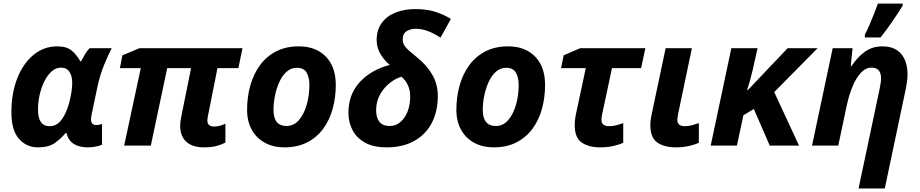

<svg xmlns="http://www.w3.org/2000/svg" viewBox="-20 -816 5157 1076"><path d="M192.9 9.8Q128.4 9.8 86.2 -38.1Q43.9 -85.9 43.9 -188Q43.9 -293 76.4 -376.2Q108.9 -459.5 167 -507.8Q225.1 -556.2 300.8 -556.2Q353.5 -556.2 382.1 -532.2Q410.6 -508.3 430.2 -472.2H434.1Q442.4 -488.8 455.3 -510.5Q468.3 -532.2 481.9 -545.9H606Q588.9 -513.7 564.5 -454.8Q540 -396 525.9 -329.1L493.2 -172.9Q490.2 -158.2 490.2 -147Q490.2 -115.2 520 -115.2Q527.3 -115.2 536.6 -117.2Q545.9 -119.1 551.8 -121.1V-4.9Q541 0 519.8 4.9Q498.5 9.8 471.2 9.8Q425.3 9.8 394.3 -9Q363.3 -27.8 352.1 -70.8H348.1Q321.3 -38.6 286.9 -14.4Q252.4 9.8 192.9 9.8ZM257.8 -108.9Q298.3 -108.9 324.7 -144.5Q351.1 -180.2 366.2 -234.9Q373.5 -261.2 379.2 -293Q384.8 -324.7 384.8 -351.1Q384.8 -390.1 369.1 -413.6Q353.5 -437 321.8 -437Q293 -437 269.3 -415.8Q245.6 -394.5 228.5 -359.9Q211.4 -325.2 202.1 -283.9Q192.9 -242.7 192.9 -202.1Q192.9 -108.9 257.8 -108.9Z M1122.1 9.8Q1058.6 9.8 1024.2 -21.5Q989.7 -52.7 989.7 -111.8Q989.7 -124.5 991.9 -138.9Q994.1 -153.3 997.1 -168.9L1050.8 -434.1H917L825.2 0H675.8L769 -434.1H651.9L666 -505.9L761.7 -545.9H1338.9L1315.9 -434.1H1198.7L1146 -169.9Q1144.5 -162.6 1143.3 -155Q1142.1 -147.5 1142.1 -142.1Q1142.1 -106.9 1179.2 -106.9Q1196.3 -106.9 1211.9 -111.1Q1227.5 -115.2 1243.2 -123V-17.1Q1222.7 -5.9 1193.8 2Q1165 9.8 1122.1 9.8Z M1573.7 9.8Q1512.2 9.8 1465.1 -15.6Q1418 -41 1391.4 -88.1Q1364.7 -135.3 1364.7 -200.2Q1364.7 -272.5 1382.8 -336.9Q1400.9 -401.4 1437 -450.7Q1473.1 -500 1527.6 -528.1Q1582 -556.2 1654.8 -556.2Q1750 -556.2 1805.9 -499Q1861.8 -441.9 1861.8 -339.8Q1861.8 -270.5 1844.7 -207.5Q1827.6 -144.5 1792.2 -95.7Q1756.8 -46.9 1702.4 -18.6Q1647.9 9.8 1573.7 9.8ZM1585.9 -109.9Q1626.5 -109.9 1655 -142.8Q1683.6 -175.8 1698.7 -228.5Q1713.9 -281.2 1713.9 -339.8Q1713.9 -381.3 1698.5 -408.7Q1683.1 -436 1644 -436Q1610.4 -436 1585.7 -413.6Q1561 -391.1 1544.9 -355.2Q1528.8 -319.3 1520.8 -278.3Q1512.7 -237.3 1512.7 -200.2Q1512.7 -109.9 1585.9 -109.9Z M2147 9.8Q2070.8 9.8 2023.7 -17.6Q1976.6 -44.9 1954.6 -88.9Q1932.6 -132.8 1932.6 -182.1Q1932.6 -288.1 1997.1 -356.9Q2061.5 -425.8 2164.6 -452.1Q2132.3 -479 2111.6 -514.2Q2090.8 -549.3 2090.8 -590.8Q2090.8 -649.4 2119.9 -688.2Q2148.9 -727.1 2198 -746.1Q2247.1 -765.1 2307.6 -765.1Q2370.1 -765.1 2417.5 -750.5Q2464.8 -735.8 2506.8 -710L2448.7 -605Q2413.1 -628.4 2378.7 -641.6Q2344.2 -654.8 2308.6 -654.8Q2280.3 -654.8 2258.5 -640.9Q2236.8 -627 2236.8 -596.2Q2236.8 -578.1 2244.4 -564.2Q2252 -550.3 2270.3 -533.9Q2288.6 -517.6 2319.8 -492.2Q2372.1 -450.2 2402.8 -397Q2433.6 -343.8 2433.6 -278.8Q2433.6 -190.9 2399.4 -126.2Q2365.2 -61.5 2301 -25.9Q2236.8 9.8 2147 9.8ZM2163.6 -109.9Q2197.8 -109.9 2223.6 -131.8Q2249.5 -153.8 2264.2 -191.2Q2278.8 -228.5 2278.8 -274.9Q2278.8 -311 2265.4 -339.6Q2252 -368.2 2229 -386.2Q2168.9 -365.7 2128.4 -314.5Q2087.9 -263.2 2087.9 -196.8Q2087.9 -155.8 2106.7 -132.8Q2125.5 -109.9 2163.6 -109.9Z M2746.6 9.8Q2685.1 9.8 2637.9 -15.6Q2590.8 -41 2564.2 -88.1Q2537.6 -135.3 2537.6 -200.2Q2537.6 -272.5 2555.7 -336.9Q2573.7 -401.4 2609.9 -450.7Q2646 -500 2700.4 -528.1Q2754.9 -556.2 2827.6 -556.2Q2922.9 -556.2 2978.8 -499Q3034.7 -441.9 3034.7 -339.8Q3034.7 -270.5 3017.6 -207.5Q3000.5 -144.5 2965.1 -95.7Q2929.7 -46.9 2875.2 -18.6Q2820.8 9.8 2746.6 9.8ZM2758.8 -109.9Q2799.3 -109.9 2827.9 -142.8Q2856.4 -175.8 2871.6 -228.5Q2886.7 -281.2 2886.7 -339.8Q2886.7 -381.3 2871.3 -408.7Q2856 -436 2816.9 -436Q2783.2 -436 2758.5 -413.6Q2733.9 -391.1 2717.8 -355.2Q2701.7 -319.3 2693.6 -278.3Q2685.5 -237.3 2685.5 -200.2Q2685.5 -109.9 2758.8 -109.9Z M3342.8 9.8Q3278.3 9.8 3239.5 -17.6Q3200.7 -44.9 3200.7 -116.2Q3200.7 -141.1 3206.5 -170.9L3262.7 -434.1H3124.5L3138.7 -505.9L3231.4 -545.9H3596.7L3572.8 -434.1H3409.7L3353.5 -170.9Q3350.6 -156.2 3350.6 -145Q3350.6 -125.5 3362.3 -117.2Q3374 -108.9 3393.6 -108.9Q3413.6 -108.9 3431.9 -113.5Q3450.2 -118.2 3472.7 -126V-16.1Q3449.2 -4.9 3416.3 2.4Q3383.3 9.8 3342.8 9.8Z M3766.6 9.8Q3702.1 9.8 3663.3 -17.6Q3624.5 -44.9 3624.5 -116.2Q3624.5 -127.9 3626.7 -144.8Q3628.9 -161.6 3635.7 -192.9L3710.4 -545.9H3857.4L3781.7 -184.1Q3775.9 -155.8 3775.9 -144Q3775.9 -108.9 3817.9 -108.9Q3837.9 -108.9 3856 -113.5Q3874 -118.2 3896.5 -126V-16.1Q3873.5 -4.9 3840.3 2.4Q3807.1 9.8 3766.6 9.8Z M3962.9 0 4078.6 -545.9H4225.6L4198.7 -425.8Q4192.9 -399.9 4184.1 -368.7Q4175.3 -337.4 4167 -311H4170.9L4394 -545.9H4562L4318.8 -299.8L4458 0H4293.9L4204.6 -205.1L4146 -169.9L4109.9 0Z M4791.5 240.2 4909.7 -318.8Q4917.5 -354 4917.5 -377Q4917.5 -437 4864.7 -437Q4831.5 -437 4804.7 -408.4Q4777.8 -379.9 4758.1 -332Q4738.3 -284.2 4725.6 -226.1L4677.7 0H4530.8L4646.5 -545.9H4757.8L4747.6 -444.8H4751.5Q4783.2 -493.7 4825.4 -524.9Q4867.7 -556.2 4924.8 -556.2Q4995.1 -556.2 5030.5 -513.7Q5065.9 -471.2 5065.9 -398.9Q5065.9 -380.9 5063 -358.4Q5060.1 -335.9 5054.7 -311L4938.5 240.2ZM4826.7 -606V-621.1Q4838.9 -644.5 4852.3 -675.8Q4865.7 -707 4878.4 -738.8Q4891.1 -770.5 4899.9 -795.9H5038.6V-784.2Q5014.6 -745.1 4983.4 -699.2Q4952.1 -653.3 4914.6 -606Z"/></svg>

Font: Open Sans
Style: Bold Italic
Weight: 700
Italic angle: -12°
Designer: Monotype Design Team
Foundry: Monotype Imaging Inc.
Version: Version 3.003; ttfautohint (v1.8.4)